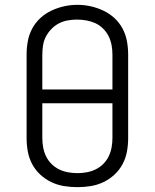

<svg xmlns="http://www.w3.org/2000/svg" viewBox="-20 -766 640 794"><path d="M300 8Q272 8 244.5 3.5Q217 -1 192 -13Q167 -25 146.5 -44Q126 -63 113 -87.5Q100 -112 95 -139.5Q90 -167 90 -195V-540Q90 -568 95 -595.5Q100 -623 113 -647.5Q126 -672 146.5 -691Q167 -710 192.5 -722Q218 -734 245 -740Q272 -746 300 -746Q328 -746 355 -740Q382 -734 407.5 -722Q433 -710 453.5 -691Q474 -672 487 -647.5Q500 -623 505 -595.5Q510 -568 510 -540V-195Q510 -167 505 -139.5Q500 -112 487 -87.5Q474 -63 453.5 -44Q433 -25 408 -13Q383 -1 355.5 3.5Q328 8 300 8ZM155 -396H445V-540Q445 -560 441.5 -579Q438 -598 429.5 -615.5Q421 -633 406.5 -647.5Q392 -662 374.5 -670Q357 -678 337.5 -681.5Q318 -685 298 -685Q279 -685 259.5 -681.5Q240 -678 223 -669Q206 -660 192.5 -646Q179 -632 170 -615Q161 -598 158 -578.5Q155 -559 155 -540ZM300 -50Q319 -50 338.5 -53.5Q358 -57 375.5 -65.5Q393 -74 407 -88Q421 -102 429.5 -119.5Q438 -137 441.5 -156.5Q445 -176 445 -195V-339H155V-195Q155 -176 158.5 -156.5Q162 -137 170.5 -119.5Q179 -102 193 -88Q207 -74 224.5 -65.5Q242 -57 261.5 -53.5Q281 -50 300 -50Z"/></svg>

Font: Iosevka Slab Light Extended
Style: Regular
Weight: 300
Width: 7
Monospace: yes
Designer: Belleve Invis
Foundry: Belleve Invis
Version: Version 11.1.0; ttfautohint (v1.8.3)